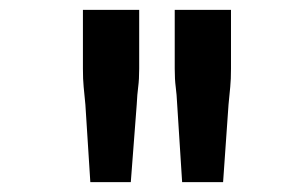

<svg xmlns="http://www.w3.org/2000/svg" viewBox="-20 -682 614 389"><path d="M163 -313 153 -470Q151 -491 149.5 -506Q148 -521 148 -543V-662H262V-543Q262 -521 260 -506Q258 -491 257 -470L245 -313ZM349 -313 339 -470Q338 -491 336 -506Q334 -521 334 -543V-662H448V-543Q448 -521 446.5 -506Q445 -491 443 -470L432 -313Z"/></svg>

Font: Codetta
Style: Bold
Weight: 700
Designer: Ulrich Proeller
Foundry: PROSA GmbH
Version: Version 2.00;September 29, 2018;FontCreator 11.5.0.2427 64-b